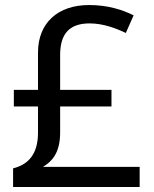

<svg xmlns="http://www.w3.org/2000/svg" viewBox="-20 -743 612 763"><path d="M334 -723C211 -723 131 -653 131 -534V-386H35V-320H131V-215C131 -127 89 -88 32 -74V0H535V-80H151C186 -101 219 -135 219 -216V-320H423V-386H219V-525C219 -613 260 -650 336 -650C390 -650 440 -631 480 -612L511 -682C465 -705 407 -723 334 -723Z"/></svg>

Font: Noto Sans Hebrew Droid Medium
Style: Regular
Weight: 500
Designer: Monotype Design Team
Foundry: Monotype Imaging Inc.
Version: Version 1.100